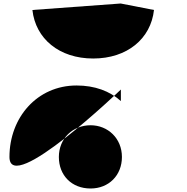

<svg xmlns="http://www.w3.org/2000/svg" viewBox="-20 -1281 1065 1096"><path d="M669 -1261 165 -1224C183 -1060 318 -947 512 -947C706 -947 841 -1060 859 -1224ZM34 -385C34 -160 670 -770 670 -770V-704C607 -761 521 -793 417 -793C192 -793 34 -610 34 -385ZM316 -385C316 -491 396 -566 497 -566C596 -566 676 -491 676 -385C676 -280 601 -205 497 -205C389 -205 316 -280 316 -385Z"/></svg>

Font: Hussar Dziwak
Style: Regular
Weight: 400
Version: Version 1.022